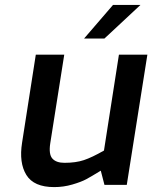

<svg xmlns="http://www.w3.org/2000/svg" viewBox="-20 -754 621 783"><path d="M323 -597 441 -734H553L406 -597ZM70 -172 126 -531H242L185 -170Q178 -125 193.5 -107.5Q209 -90 243 -90Q289 -90 322 -101Q355 -112 404 -140L465 -531H581L497 0H406L391 -58Q352 -34 331.5 -23Q311 -12 275 -1.5Q239 9 201 9Q118 9 87.5 -40.5Q57 -90 70 -172Z"/></svg>

Font: Exo
Style: Demi Bold Italic
Weight: 600
Designer: Natanael Gama
Version: Version 1